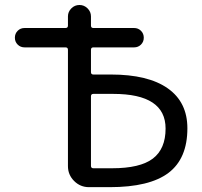

<svg xmlns="http://www.w3.org/2000/svg" viewBox="-20 -775 815 774"><path d="M346.7 -484.4Q346.7 -474.6 356.4 -474.6H426.8Q577.1 -474.6 656.2 -418.9Q735.4 -363.3 735.4 -257.8Q735.4 -135.7 659.2 -78.1Q583 -20.5 421.9 -20.5H338.9Q303.7 -20.5 278.8 -45.4Q253.9 -70.3 253.9 -105.5V-574.2Q253.9 -584 244.1 -584H79.1Q62.5 -584 51.3 -595.2Q40 -606.4 40 -623Q40 -639.6 51.3 -650.9Q62.5 -662.1 79.1 -662.1H244.1Q253.9 -662.1 253.9 -671.9V-709Q253.9 -727.5 267.6 -741.2Q281.2 -754.9 300.3 -754.9Q319.3 -754.9 333 -741.2Q346.7 -727.5 346.7 -709V-671.9Q346.7 -662.1 356.4 -662.1H520.5Q537.1 -662.1 548.3 -650.9Q559.6 -639.6 559.6 -623Q559.6 -606.4 548.3 -595.2Q537.1 -584 520.5 -584H356.4Q346.7 -584 346.7 -574.2ZM346.7 -106.4Q346.7 -96.7 356.4 -96.7H431.6Q544.9 -96.7 596.2 -135.7Q647.5 -174.8 647.5 -256.8Q647.5 -396.5 436.5 -396.5Q435.5 -396.5 433.6 -396.5H356.4Q346.7 -396.5 346.7 -386.7Z"/></svg>

Font: Gen Jyuu GothicX Regular
Style: Regular
Weight: 400
Designer: [Source Han Sans]
Ryoko NISHIZUKA  (kana & ideographs); Paul D. Hunt (Latin, Greek & Cyrillic); Wenlong ZHANG  (bopomofo
Version: Version 1.002.20150607